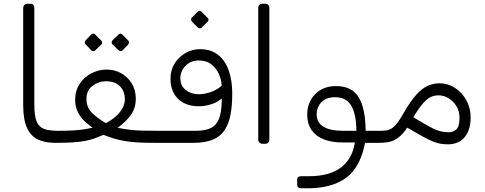

<svg xmlns="http://www.w3.org/2000/svg" viewBox="-20 -770 2612 1035"><path d="M280 0H277Q224 0 185.5 -17.5Q147 -35 126 -79.5Q105 -124 105 -205V-725Q105 -736 111 -743Q117 -750 131 -750H142Q155 -750 160 -743.5Q165 -737 165 -727V-205Q165 -144 178 -114Q191 -84 219 -74.5Q247 -65 290 -65H295Q310 -65 310 -50V-30Q310 0 280 0Z M280 0Q265 0 265 -15V-35Q265 -49 273 -57Q281 -65 295 -65Q343 -65 376.5 -67Q410 -69 434.5 -73Q459 -77 479 -82Q458 -96 436.5 -116Q415 -136 400.5 -164Q386 -192 385 -229Q385 -282 410 -319Q435 -356 474 -375.5Q513 -395 555 -395Q597 -395 632.5 -375.5Q668 -356 690 -320.5Q712 -285 712 -238Q712 -189 687 -152.5Q662 -116 614 -81Q652 -74 680 -70.5Q708 -67 740.5 -66Q773 -65 822 -65Q829 -65 833 -61Q837 -57 837 -50V-30Q837 0 807 0Q755 0 717.5 -2.5Q680 -5 651 -10Q622 -15 595.5 -23Q569 -31 538 -43Q512 -32 488.5 -23.5Q465 -15 437 -10Q409 -5 371.5 -2.5Q334 0 280 0ZM551 -106Q601 -133 627 -166.5Q653 -200 653 -234Q653 -279 626 -305.5Q599 -332 551 -332Q511 -332 478.5 -307Q446 -282 446 -237Q446 -191 476 -161.5Q506 -132 551 -106ZM493 -498Q489 -494 483 -494Q477 -494 472 -499L441 -531Q437 -536 437 -541.5Q437 -547 441 -552L472 -584Q477 -589 483 -589Q489 -589 493 -584L525 -552Q530 -548 530.5 -541.5Q531 -535 526 -530ZM640 -498Q636 -493 630 -494Q624 -495 619 -499L586 -531Q582 -535 582 -541.5Q582 -548 586 -552L619 -584Q624 -589 629 -589Q634 -589 639 -584L671 -552Q676 -548 676 -541.5Q676 -535 671 -530Z M815 0Q801 0 796.5 -5Q792 -10 792.5 -16.5Q793 -23 793 -28V-44Q793 -59 796.5 -62Q800 -65 815 -65H1038Q1092 -65 1123 -83.5Q1154 -102 1166 -146.5Q1178 -191 1175 -269L1189 -254Q1164 -223 1125 -210Q1086 -197 1052 -197Q1004 -197 969.5 -215.5Q935 -234 917 -267.5Q899 -301 899 -345Q899 -393 922 -429Q945 -465 981.5 -485Q1018 -505 1057 -505Q1117 -505 1155.5 -474.5Q1194 -444 1213 -390Q1232 -336 1232 -266Q1232 -203 1223 -153.5Q1214 -104 1191.5 -69.5Q1169 -35 1128 -17.5Q1087 0 1022 0ZM1051 -262Q1083 -262 1117 -274Q1151 -286 1175 -308Q1174 -337 1161 -368.5Q1148 -400 1121 -422Q1094 -444 1051 -444Q1019 -444 996.5 -429Q974 -414 963 -392Q952 -370 952 -350Q952 -307 981.5 -284.5Q1011 -262 1051 -262ZM1067 -621Q1063 -617 1057 -617.5Q1051 -618 1046 -622L1014 -654Q1010 -659 1010 -665Q1010 -671 1014 -675L1046 -707Q1051 -712 1056.5 -712Q1062 -712 1066 -707L1098 -675Q1110 -664 1099 -653Z M1395 5Q1385 5 1378.5 -1.5Q1372 -8 1372 -18V-727Q1372 -737 1378.5 -743.5Q1385 -750 1395 -750H1409Q1420 -750 1426 -743.5Q1432 -737 1432 -727V-18Q1432 -8 1426 -1.5Q1420 5 1409 5Z M1603 245Q1593 245 1587.5 239.5Q1582 234 1582 224V197Q1582 189 1587.5 184.5Q1593 180 1603 180H1644Q1754 180 1816.5 134Q1879 88 1893 -2H1827Q1768 -2 1725 -19Q1682 -36 1659 -69.5Q1636 -103 1636 -152Q1636 -184 1646.5 -211.5Q1657 -239 1677 -260.5Q1697 -282 1726 -294Q1755 -306 1791 -306Q1876 -306 1913 -246.5Q1950 -187 1951 -65H2040Q2055 -65 2055 -50V-30Q2055 0 2025 0H1948Q1922 133 1845 189Q1768 245 1638 245ZM1829 -65H1901Q1901 -151 1874.5 -198.5Q1848 -246 1786 -246Q1750 -246 1728 -231.5Q1706 -217 1696.5 -196Q1687 -175 1687 -154Q1687 -109 1723.5 -87Q1760 -65 1829 -65Z M2396 8Q2374 8 2355.5 5Q2337 2 2314.5 -7Q2292 -16 2259 -34Q2226 -52 2175 -82Q2150 -44 2125 -26.5Q2100 -9 2075.5 -4.5Q2051 0 2025 0Q2010 0 2010 -15V-35Q2010 -65 2040 -65Q2062 -65 2078.5 -71Q2095 -77 2113 -97Q2131 -117 2155 -159Q2194 -227 2226 -261.5Q2258 -296 2288 -308.5Q2318 -321 2350 -321Q2395 -321 2433 -296Q2471 -271 2494 -229.5Q2517 -188 2517 -136Q2517 -99 2507.5 -72Q2498 -45 2481.5 -27Q2465 -9 2443 -0.5Q2421 8 2396 8ZM2399 -57Q2422 -57 2439 -71.5Q2456 -86 2457 -130Q2458 -168 2441.5 -196Q2425 -224 2399 -240Q2373 -256 2344 -256Q2324 -256 2305 -248.5Q2286 -241 2263 -216Q2240 -191 2208 -138Q2267 -102 2300.5 -84.5Q2334 -67 2356 -62Q2378 -57 2399 -57Z"/></svg>

Font: Rubik Light
Style: Italic
Weight: 300
Italic angle: -12°
Designer: Hubert and Fischer
Foundry: Hubert and Fischer
Version: Version 2.300;gftools[0.9.30]